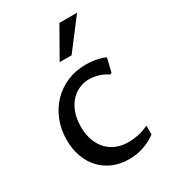

<svg xmlns="http://www.w3.org/2000/svg" viewBox="-191 -883 890 994"><g transform="rotate(-30 253.5 -386.0)"><path d="M448.2 -43.9Q418 -20.5 376.2 -5.4Q334.5 9.8 285.2 9.8Q232.4 9.8 189.7 -8.5Q147 -26.9 116.7 -59.6Q86.4 -92.3 70.1 -137.9Q53.7 -183.6 53.7 -237.8Q53.7 -300.8 75.2 -354Q96.7 -407.2 134 -445.8Q171.4 -484.4 222.2 -505.9Q272.9 -527.3 331.1 -527.3Q344.7 -527.3 360.6 -526.1Q376.5 -524.9 392.1 -522Q407.7 -519 422.4 -514.9Q437 -510.7 448.2 -504.9L428.7 -423.8L418 -418.9Q408.2 -426.3 395.8 -432.6Q383.3 -439 369.4 -443.4Q355.5 -447.8 340.6 -450.4Q325.7 -453.1 311.5 -453.1Q278.8 -453.1 249.8 -440.2Q220.7 -427.2 198.7 -402.6Q176.8 -377.9 164.1 -342Q151.4 -306.2 151.4 -260.3Q151.4 -213.4 164.8 -177.7Q178.2 -142.1 201.7 -117.7Q225.1 -93.3 257.3 -80.8Q289.6 -68.4 327.1 -68.4Q349.6 -68.4 381.3 -74Q413.1 -79.6 448.2 -96.7ZM223.6 -605.5 324.2 -782.2H429.7L294.9 -605.5Z"/></g></svg>

Font: Proza Libre
Style: Regular
Weight: 400
Designer: Jasper de Waard
Foundry: Jasper de Waard
Version: Version 1.001; ttfautohint (v1.4.1.8-43bc)